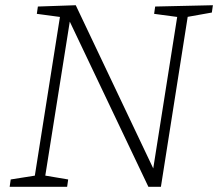

<svg xmlns="http://www.w3.org/2000/svg" viewBox="-20 -715 835 735"><path d="M574 -690 795 -695 791 -667 690 -649 700 -660 596 0H548L242 -643L249 -644L152 -34L146 -44L241 -28L237 0H17L21 -28L122 -44L112 -34L211 -660L218 -649L121 -662L125 -690L270 -695L571 -61L565 -60L660 -661L667 -649L570 -662Z"/></svg>

Font: Bitter Thin Light
Style: Italic
Weight: 300
Italic angle: -9°
Version: Version 2.002